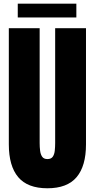

<svg xmlns="http://www.w3.org/2000/svg" viewBox="-20 -1012 514 1040"><path d="M236.8 7.8Q129.4 7.8 78.6 -52.5Q27.8 -112.8 27.8 -230V-859.4H194.8V-236.8Q194.8 -215.3 197.3 -195.6Q199.7 -175.8 208.5 -163.1Q217.3 -150.4 236.8 -150.4Q256.8 -150.4 265.6 -162.8Q274.4 -175.3 276.6 -195.3Q278.8 -215.3 278.8 -236.8V-859.4H445.8V-230Q445.8 -112.8 395 -52.5Q344.2 7.8 236.8 7.8ZM76.2 -917.5V-992.2H393.6V-917.5Z"/></svg>

Font: webenart
Style: Regular
Weight: 400
Designer: Vernon Adams
Foundry: Vernon Adams
Version: Version 2.116; ttfautohint (v1.8.3)